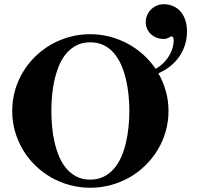

<svg xmlns="http://www.w3.org/2000/svg" viewBox="-20 -863 926 898"><path d="M854.5 -716.3Q854.5 -682.1 845 -652.3Q835.4 -622.6 818.1 -597.7Q800.8 -572.8 776.1 -553.2Q751.5 -533.7 720.7 -520Q743.2 -481 755.6 -436.8Q768.1 -392.6 768.1 -344.2Q768.1 -294.4 754.9 -248.3Q741.7 -202.1 717.5 -162.1Q693.4 -122.1 659.9 -89.4Q626.5 -56.6 585.7 -33.4Q544.9 -10.3 498.3 2.4Q451.7 15.1 401.9 15.1Q352.1 15.1 305.7 2.4Q259.3 -10.3 218.8 -33.4Q178.2 -56.6 144.8 -89.4Q111.3 -122.1 87.4 -162.1Q63.5 -202.1 50.3 -248Q37.1 -293.9 37.1 -344.2Q37.1 -394 50.3 -440.2Q63.5 -486.3 87.4 -526.1Q111.3 -565.9 144.8 -598.6Q178.2 -631.3 218.8 -654.5Q259.3 -677.7 305.7 -690.4Q352.1 -703.1 401.9 -703.1Q449.2 -703.1 493.9 -691.4Q538.6 -679.7 577.9 -658.4Q617.2 -637.2 650.1 -607.4Q683.1 -577.6 708 -541Q732.9 -555.7 749.3 -573.5Q765.6 -591.3 775.1 -609.6Q784.7 -627.9 788.6 -645Q792.5 -662.1 792.5 -674.3Q792.5 -679.7 790.5 -686Q788.6 -692.4 781.7 -692.4Q778.8 -692.4 775.6 -690.4Q772.5 -688.5 768.3 -686.3Q764.2 -684.1 758.8 -682.4Q753.4 -680.7 745.6 -680.7Q728.5 -680.7 713.1 -686.5Q697.8 -692.4 686.3 -702.9Q674.8 -713.4 668.2 -727.8Q661.6 -742.2 661.6 -759.3Q661.6 -776.9 668.2 -792Q674.8 -807.1 686.3 -818.6Q697.8 -830.1 713.1 -836.7Q728.5 -843.3 745.6 -843.3Q768.1 -843.3 787.8 -835.2Q807.6 -827.1 822.5 -811.3Q837.4 -795.4 845.9 -771.5Q854.5 -747.6 854.5 -716.3ZM585 -344.2Q585 -379.9 581.3 -417.7Q577.6 -455.6 569.3 -491.2Q561 -526.9 547.4 -558.3Q533.7 -589.8 513.4 -613.8Q493.2 -637.7 465.6 -651.4Q438 -665 401.9 -665Q365.7 -665 338.4 -651.1Q311 -637.2 290.8 -613.8Q270.5 -590.3 257.1 -558.6Q243.7 -526.9 235.4 -491.2Q227.1 -455.6 223.6 -417.7Q220.2 -379.9 220.2 -344.2Q220.2 -308.1 223.6 -270.3Q227.1 -232.4 235.4 -196.8Q243.7 -161.1 257.1 -129.6Q270.5 -98.1 290.8 -74.5Q311 -50.8 338.4 -36.9Q365.7 -22.9 401.9 -22.9Q438 -22.9 465.6 -36.9Q493.2 -50.8 513.4 -74.5Q533.7 -98.1 547.4 -129.6Q561 -161.1 569.3 -196.8Q577.6 -232.4 581.3 -270.3Q585 -308.1 585 -344.2Z"/></svg>

Font: Tai Heritage Pro
Style: Bold
Weight: 700
Designer: Faah Baccam, Walt Agee, Victor Gaultney, Annie Olsen, Eric Hays
Foundry: SIL International
Version: Version 2.600